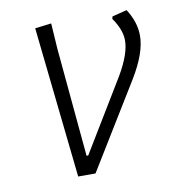

<svg xmlns="http://www.w3.org/2000/svg" viewBox="-60 -513 515 567"><g transform="rotate(-10 197.5 -229.5)"><path d="M356 -459Q382 -419 382 -378Q382 -327 339 -256L182 0H130L81 -453L130 -459L135 -382L165 -56H170L301 -272Q336 -332 336 -372Q336 -404 310 -441L312 -448Z"/></g></svg>

Font: Alegreya Sans Light
Style: Italic
Weight: 300
Italic angle: -7°
Designer: Juan Pablo del Peral
Foundry: Huerta Tipografica
Version: Version 2.007